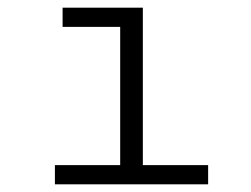

<svg xmlns="http://www.w3.org/2000/svg" viewBox="-20 -480 654 500"><path d="M293 -460H352V0H293ZM143 -460H323V-410H143ZM123 -50H522V0H123Z"/></svg>

Font: Intel One Mono Light
Style: Regular
Weight: 300
Monospace: yes
Designer: Fred Shallcrass
Foundry: Frere-Jones Type LLC
Version: Version 1.004